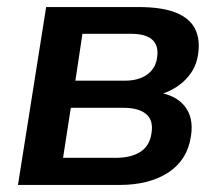

<svg xmlns="http://www.w3.org/2000/svg" viewBox="-20 -525 619 545"><path d="M31 0 111 -505H373Q440 -505 479.5 -489Q519 -473 534 -442.5Q549 -412 542 -369Q535 -323 498 -291Q461 -259 407 -251L408 -265Q471 -261 501 -227.5Q531 -194 522 -138Q512 -71 458 -35.5Q404 0 319 0ZM159 -77H308Q352 -77 378.5 -94Q405 -111 410 -147Q416 -183 395 -201Q374 -219 330 -219H181ZM194 -296H334Q374 -296 398 -313.5Q422 -331 426 -362Q431 -395 412.5 -412Q394 -429 353 -429H214Z"/></svg>

Font: Mulish ExtraLight
Style: Italic
Weight: 200
Italic angle: -9°
Designer: Vernon Adams
Foundry: Vernon Adams
Version: Version 3.603